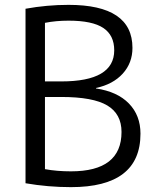

<svg xmlns="http://www.w3.org/2000/svg" viewBox="-20 -760 638 790"><path d="M558 -210Q558 10 272 10Q178 10 85 -6V-724Q173 -740 262 -740Q525 -740 525 -563Q525 -501 485 -457Q445 -413 375 -398V-396Q463 -383 510.5 -334Q558 -285 558 -210ZM480 -217Q480 -291 421.5 -326Q363 -361 232 -361H165V-64Q214 -55 272 -55Q480 -55 480 -217ZM165 -425H232Q450 -425 450 -553Q450 -615 405 -645Q360 -675 262 -675Q210 -675 165 -666Z"/></svg>

Font: M PLUS 1p
Style: Regular
Weight: 400
Version: Version 1.062